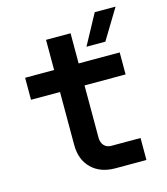

<svg xmlns="http://www.w3.org/2000/svg" viewBox="-115 -864 829 953"><g transform="rotate(-15 300.0 -387.5)"><path d="M377 -620 461 -775H568L474 -620ZM360 0Q283 0 237.5 -44.5Q192 -89 192 -165V-437H43V-550H192V-705H318V-550H529V-437H318V-168Q318 -144 331.5 -128.5Q345 -113 369 -113H519V0Z"/></g></svg>

Font: Tiny
Style: Bold
Weight: 700
Monospace: yes
Designer: Philipp Nurullin, Konstantin Bulenkov
Foundry: JetBrains
Version: Version 2.251; ttfautohint (v1.8.4.7-5d5b)